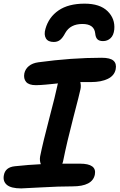

<svg xmlns="http://www.w3.org/2000/svg" viewBox="-30 -1026 659 1057"><path d="M436 -1005.9Q520 -1005.9 562.3 -964.4Q604.5 -922.9 599.1 -863.8Q595.7 -831.5 578.6 -815.7Q561.5 -799.8 537.1 -799.8Q516.6 -799.8 506.3 -809.8Q496.1 -819.8 494.1 -842.8Q488.3 -894 423.8 -894Q356.9 -894 329.1 -844.2Q315.4 -817.9 301 -806.4Q286.6 -794.9 266.1 -794.9Q234.4 -794.9 222.7 -814.9Q210.9 -835 220.2 -867.2Q238.3 -931.6 292.5 -968.8Q346.7 -1005.9 436 -1005.9ZM86.9 11.2Q30.8 11.2 7.8 -8.3Q-15.1 -27.8 -8.8 -61Q-1 -105.5 51.8 -110.8Q129.4 -119.1 194.8 -122.1Q187 -141.6 190.9 -165Q206.5 -242.2 241.2 -374Q275.9 -505.9 285.2 -551.8Q287.1 -562.5 289.1 -566.9Q273.9 -565.4 253.2 -563.2Q232.4 -561 220.9 -560.1Q209.5 -559.1 194.8 -558.1Q180.2 -557.1 168 -557.1Q128.9 -557.1 113.8 -575Q98.6 -592.8 104 -622.1Q109.4 -646.5 129.2 -662.6Q148.9 -678.7 181.2 -683.1Q363.3 -708 529.8 -708Q576.7 -708 594.7 -691.9Q612.8 -675.8 606.9 -645Q600.1 -609.9 563.7 -592Q527.3 -574.2 471.2 -574.2H412.1Q417 -553.7 413.1 -535.2Q408.7 -512.7 373.5 -377.9Q338.4 -243.2 317.9 -141.1Q316.9 -134.3 313 -125H410.2Q503.9 -125 492.2 -64.9Q479 0 369.1 0Q294.9 0 197.3 5.6Q99.6 11.2 86.9 11.2Z"/></svg>

Font: Shantell Sans Normal
Style: Italic
Weight: 600
Italic angle: -11.31°
Designer: Stephen Nixon, Anya Danilova, Shantell Martin
Foundry: Arrow Type
Version: Version 1.006;[559af2be0]